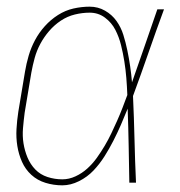

<svg xmlns="http://www.w3.org/2000/svg" viewBox="-20 -548 540 576"><path d="M167 8Q141 8 116.5 0.5Q92 -7 74 -23.5Q56 -40 46 -62.5Q36 -85 32 -110Q28 -135 29.5 -161Q31 -187 35 -213L55 -333Q59 -357 66 -381Q73 -405 85 -427.5Q97 -450 114.5 -469.5Q132 -489 154 -503Q176 -517 200.5 -522.5Q225 -528 249 -528Q274 -528 295 -516Q316 -504 329.5 -485Q343 -466 350 -443.5Q357 -421 362 -397Q367 -373 370.5 -349Q374 -325 376 -301Q395 -355 414 -410Q433 -465 452 -520H472Q448 -455 425.5 -390Q403 -325 379 -260Q382 -195 383.5 -130Q385 -65 388 0H368Q367 -55 366 -110.5Q365 -166 363 -222Q353 -197 342.5 -173Q332 -149 320 -125.5Q308 -102 293.5 -79Q279 -56 260.5 -36.5Q242 -17 217 -4.5Q192 8 167 8ZM167 -10Q187 -10 206.5 -19Q226 -28 242 -42.5Q258 -57 270.5 -74.5Q283 -92 294 -110.5Q305 -129 314 -148Q323 -167 331.5 -186Q340 -205 347.5 -224.5Q355 -244 362 -263Q361 -289 359 -314Q357 -339 353 -364Q349 -389 343 -413Q337 -437 326 -458.5Q315 -480 295 -495Q275 -510 249 -510Q227 -510 204.5 -504.5Q182 -499 162.5 -486Q143 -473 127.5 -455Q112 -437 101 -416.5Q90 -396 84 -374Q78 -352 74 -330L54 -210Q51 -187 49 -163.5Q47 -140 50.5 -118Q54 -96 62.5 -75.5Q71 -55 86 -39.5Q101 -24 122.5 -17Q144 -10 167 -10Z"/></svg>

Font: Iosevka Curly Thin
Style: Italic
Weight: 100
Italic angle: -9°
Monospace: yes
Designer: Belleve Invis
Foundry: Belleve Invis
Version: Version 22.1.2; ttfautohint (v1.8.4)